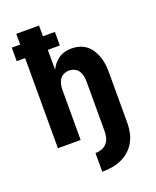

<svg xmlns="http://www.w3.org/2000/svg" viewBox="-172 -834 943 1159"><g transform="rotate(-20 300.0 -255.0)"><path d="M280 225V105Q301 105 320.5 98Q340 91 353.5 76Q367 61 372 40.5Q377 20 377 0V-320Q377 -338 373.5 -355.5Q370 -373 360.5 -387.5Q351 -402 334.5 -410Q318 -418 300 -418Q282 -418 265.5 -410Q249 -402 239.5 -387.5Q230 -373 226.5 -355.5Q223 -338 223 -320V0H77V-579H23V-666H77V-735H223V-666H300V-579H223V-451Q232 -470 246 -487Q260 -504 278 -516Q296 -528 317.5 -533Q339 -538 360 -538Q386 -538 411 -530.5Q436 -523 456 -506.5Q476 -490 489 -468Q502 -446 510 -421.5Q518 -397 520.5 -371.5Q523 -346 523 -320V0Q523 31 516.5 62Q510 93 494.5 120.5Q479 148 455 169Q431 190 402.5 202.5Q374 215 343 220Q312 225 280 225Z"/></g></svg>

Font: Iosevka Curly Heavy Extended
Style: Regular
Weight: 900
Width: 7
Monospace: yes
Designer: Belleve Invis
Foundry: Belleve Invis
Version: Version 11.1.0; ttfautohint (v1.8.3)